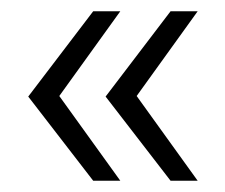

<svg xmlns="http://www.w3.org/2000/svg" viewBox="-20 -369 399 340"><path d="M145 -49 30 -198 145 -349H193L85 -199L193 -49ZM282 -49 167 -198 282 -349H330L222 -199L330 -49Z"/></svg>

Font: Rokkitt SemiBold Light
Style: Regular
Weight: 300
Version: Version 3.103